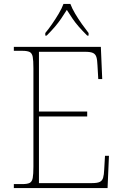

<svg xmlns="http://www.w3.org/2000/svg" viewBox="-20 -951 625 971"><path d="M50 0V-20H93Q118 -20 130 -26Q142 -32 145.5 -51Q149 -70 149 -108V-606Q149 -645 145.5 -663.5Q142 -682 130 -688Q118 -694 93 -694H50V-714H490L497 -551H477L473 -620Q472 -648 467.5 -662.5Q463 -677 450.5 -683Q438 -689 412 -689H177V-387H421V-362H177V-25H446Q472 -25 484.5 -31Q497 -37 501.5 -52Q506 -67 507 -94L511 -163H531L524 0ZM209 -784Q225 -803 243 -829Q261 -855 277 -882Q293 -909 301 -931H336Q344 -909 360 -882Q376 -855 394.5 -829Q413 -803 428 -784V-771H421Q396 -796 378.5 -816Q361 -836 347 -856.5Q333 -877 318 -901Q303 -877 289 -856.5Q275 -836 258 -816Q241 -796 216 -771H209Z"/></svg>

Font: Noto Serif Hebrew Thin
Style: Regular
Weight: 250
Version: Version 2.003